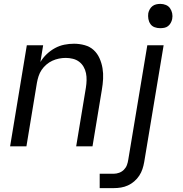

<svg xmlns="http://www.w3.org/2000/svg" viewBox="-20 -753 940 988"><path d="M32 0 118 -520H202L188 -434Q201 -456 220.5 -474.5Q240 -493 263 -505.5Q286 -518 311 -523Q336 -528 361 -528Q389 -528 416 -520.5Q443 -513 462 -495.5Q481 -478 492 -453.5Q503 -429 507.5 -402Q512 -375 510.5 -347Q509 -319 504 -290L456 0H372L422 -302Q425 -321 425.5 -340Q426 -359 422.5 -376.5Q419 -394 410 -409.5Q401 -425 387 -435.5Q373 -446 355 -450.5Q337 -455 318 -455Q301 -455 283.5 -451.5Q266 -448 249.5 -440.5Q233 -433 218.5 -420.5Q204 -408 194 -393Q184 -378 178.5 -361Q173 -344 170 -327L116 0ZM493 215V141H566Q579 141 593 136Q607 131 617.5 120.5Q628 110 633 96.5Q638 83 640 69L738 -520H822L722 81Q719 99 713 117Q707 135 696.5 151Q686 167 671 180Q656 193 638.5 201Q621 209 602.5 212Q584 215 566 215ZM804 -608Q789 -608 775.5 -613Q762 -618 754 -629.5Q746 -641 743.5 -655.5Q741 -670 743 -685Q745 -695 750.5 -705Q756 -715 764.5 -721.5Q773 -728 783.5 -730.5Q794 -733 805 -733Q820 -733 833.5 -727.5Q847 -722 855 -710.5Q863 -699 866 -684.5Q869 -670 866 -655Q864 -645 858.5 -635Q853 -625 844.5 -618.5Q836 -612 825.5 -610Q815 -608 804 -608Z"/></svg>

Font: Iosevka Aile
Style: Italic
Weight: 400
Italic angle: -9°
Designer: Belleve Invis
Foundry: Belleve Invis
Version: Version 28.0.1; ttfautohint (v1.8.4)